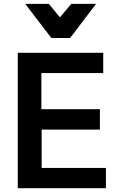

<svg xmlns="http://www.w3.org/2000/svg" viewBox="-20 -988 650 1008"><path d="M348.1 -788.6 484.4 -967.8H354.5L294.4 -897L236.3 -967.8H112.3L249.5 -788.6ZM536.1 0V-106.4H198.7V-307.6H504.4V-414.6H197.3V-604.5H522V-710.9H73.2V0Z"/></svg>

Font: Ride
Style: Bold
Weight: 700
Version: Version 3.000